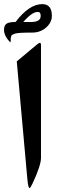

<svg xmlns="http://www.w3.org/2000/svg" viewBox="-73 -927 297 948"><path d="M129.4 -147.9Q129.4 -109.9 87.9 -21.5Q77.1 1.5 72.8 1.5Q65.9 1.5 61.5 -49.3L9.8 -624L109.9 -707.5Q119.1 -715.3 124 -715.3Q129.4 -715.3 129.4 -704.1ZM127.9 -848.6Q127.9 -868.2 113.8 -868.2Q99.6 -868.2 82 -856.2Q64.5 -844.2 42 -818.4H81.1Q127.9 -818.4 127.9 -848.6ZM183.1 -848.6Q183.1 -832 175.5 -817.4Q168 -802.7 155 -791.3Q142.1 -779.8 124.5 -772.9Q106.9 -766.1 86.4 -766.1Q50.8 -766.1 29.8 -764.9Q8.8 -763.7 -2.2 -760Q-13.2 -756.3 -16.6 -750.5Q-20 -744.6 -20 -734.9V-728Q-20 -726.6 -20.3 -723.9Q-20.5 -721.2 -21.5 -717.3Q-53.2 -748.5 -53.2 -780.3Q-53.2 -801.3 -41 -809.8Q-28.8 -818.4 3.9 -818.4Q36.6 -861.8 69.8 -884.3Q103 -906.7 135.7 -906.7Q183.1 -906.7 183.1 -848.6Z"/></svg>

Font: XB Kayhan
Style: Bold
Weight: 700
Designer: Behnam
Foundry: Irmug
Version: Version 7.300 2009